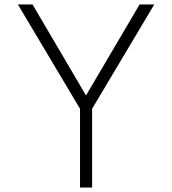

<svg xmlns="http://www.w3.org/2000/svg" viewBox="-20 -845 776 865"><path d="M340.5 0H395V-355L675 -825H609L367.5 -415L126.5 -825H60.5L340.5 -355Z"/></svg>

Font: Spartan Light
Style: Regular
Weight: 300
Designer: Matt Bailey, Mirko Velimirovic
Foundry: Matt Bailey
Version: Version 1.003; ttfautohint (v1.8.3)